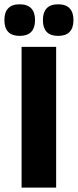

<svg xmlns="http://www.w3.org/2000/svg" viewBox="-40 -852 354 872"><path d="M215 0H58V-639H215ZM49 -689Q14.5 -689 -2.8 -707.2Q-20 -725.5 -20 -758.5V-762.5Q-20 -796 -2.8 -814.2Q14.5 -832.5 49 -832.5Q84.5 -832.5 101.8 -814.2Q119 -796 119 -762.5V-758.5Q119 -725.5 101.8 -707.2Q84.5 -689 49 -689ZM224 -689Q189 -689 172 -707.2Q155 -725.5 155 -758.5V-762.5Q155 -796 172 -814.2Q189 -832.5 224 -832.5Q259 -832.5 276.2 -814.2Q293.5 -796 293.5 -762.5V-758.5Q293.5 -725.5 276.2 -707.2Q259 -689 224 -689Z"/></svg>

Font: Anek Telugu
Style: Bold
Weight: 700
Designer: Omkar Bhoir (Telugu), Yesha Goshar (Latin)
Foundry: Ek Type
Version: Version 1.003